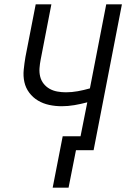

<svg xmlns="http://www.w3.org/2000/svg" viewBox="-20 -690 590 882"><path d="M222 172 268 -64H350L381 -220Q351 -212 321.5 -207Q292 -202 264 -202Q234 -202 206 -208Q178 -214 154.5 -228Q131 -242 114.5 -264Q98 -286 92 -313Q86 -340 89 -370Q92 -400 97 -429L144 -670H216L167 -417Q163 -397 161.5 -377Q160 -357 164.5 -338.5Q169 -320 180.5 -305.5Q192 -291 208 -282Q224 -273 243.5 -269.5Q263 -266 283 -266Q310 -266 337.5 -271Q365 -276 393 -284L468 -670H540L410 0H329L295 172Z"/></svg>

Font: Lode Term
Style: Italic
Weight: 400
Italic angle: -11°
Monospace: yes
Designer: Belleve Invis
Foundry: Belleve Invis
Version: Version 29.2.0